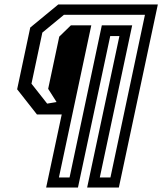

<svg xmlns="http://www.w3.org/2000/svg" viewBox="-20 -720 724 857"><path d="M186 117 255.5 -209H145L56.5 -321.5L115 -597L240 -700H684.5L510.5 117H369L513 -559H472L328 117ZM243 72H290.5L434.5 -607H570L425.5 72H473L627 -654H265.5L169 -574.5L120.5 -346.5L190.5 -257.5L232.5 -264.5L195 -323.5L244.5 -556.5L296.5 -607H387.5Z"/></svg>

Font: Tourney Expanded Medium
Style: Italic
Weight: 500
Width: 7
Italic angle: -12°
Designer: Tyler Finck
Foundry: Etcetera Type Co
Version: Version 1.010; ttfautohint (v1.8.3)